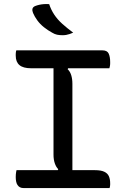

<svg xmlns="http://www.w3.org/2000/svg" viewBox="-20 -956 640 976"><path d="M348 -65H263L276 -96Q265 -107 258.5 -126Q252 -145 252 -170Q252 -226 252 -283.5Q252 -341 252 -399.5Q252 -458 252 -516.5Q252 -575 252 -635H337L324 -604Q336 -593 342 -574Q348 -555 348 -530Q348 -474 348 -416.5Q348 -359 348 -300.5Q348 -242 348 -183Q348 -124 348 -65ZM537 0H100Q89 0 81.5 -4Q74 -8 69 -15.5Q64 -23 62 -33.5Q60 -44 60 -56Q60 -63 60.5 -69.5Q61 -76 62 -81.5Q63 -87 64 -91H463Q493 -91 510 -83Q527 -75 533.5 -60Q540 -45 540 -25Q540 -21 540 -16.5Q540 -12 539 -8Q538 -4 537 0ZM63 -700H501Q525 -700 532.5 -683.5Q540 -667 540 -641Q540 -637 540 -633Q540 -629 539.5 -625Q539 -621 538 -617Q537 -613 536 -609H138Q98 -609 79 -625Q60 -641 60 -673Q60 -677 60 -681Q60 -685 60.5 -688.5Q61 -692 61.5 -695Q62 -698 63 -700ZM230 -935Q239 -907 255.5 -882Q272 -857 296.5 -835Q321 -813 352 -790Q343 -786 334 -783Q325 -780 316.5 -778.5Q308 -777 298 -777Q283 -777 270.5 -779.5Q258 -782 245 -790Q223 -802 203.5 -817.5Q184 -833 170 -852Q156 -871 148 -890Q143 -902 145 -911Q147 -920 158 -925Q168 -929 179 -931.5Q190 -934 202.5 -935Q215 -936 230 -935Z"/></svg>

Font: Recursive Monospace Casual
Style: Regular
Weight: 400
Version: Version 1.047